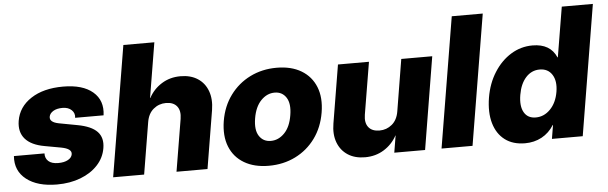

<svg xmlns="http://www.w3.org/2000/svg" viewBox="-48 -891 3380 1067"><g transform="rotate(-5 1642.5 -358.0)"><path d="M522.5 -347.7H363.8Q367.7 -373.5 349.1 -391.1Q330.6 -408.7 298.3 -408.7Q266.1 -408.7 246.3 -396.5Q226.6 -384.3 223.6 -366.2Q218.3 -335.4 271 -325.2L372.6 -306.2Q450.2 -292 482.7 -257.8Q515.1 -223.6 505.4 -166Q496.6 -112.8 459.2 -72.5Q421.9 -32.2 363.3 -9.8Q304.7 12.7 231.9 12.7Q123 12.7 61.5 -35.4Q0 -83.5 6.3 -165.5H176.8Q175.8 -138.2 194.1 -121.8Q212.4 -105.5 248.5 -105.5Q282.2 -105.5 303.2 -117.2Q324.2 -128.9 327.1 -147.5Q332.5 -178.2 272.5 -189.5L181.2 -206.1Q106.9 -219.2 73.5 -257.8Q40 -296.4 49.8 -357.9Q62.5 -435.1 132.3 -480.7Q202.1 -526.4 311.5 -526.4Q420.9 -526.4 477.3 -478.3Q533.7 -430.2 522.5 -347.7Z M766.1 -288.6 718.3 0H545.4L666 -727.5H838.9L788.1 -420.9H789.6Q815.4 -469.2 861.6 -498Q907.7 -526.9 966.8 -526.9Q1023.4 -526.9 1062.5 -501.5Q1101.6 -476.1 1118.4 -430.4Q1135.3 -384.8 1125.5 -324.2L1071.8 0H898.9L947.3 -291Q954.6 -335.9 934.8 -360.8Q915 -385.7 873.5 -385.7Q834 -385.7 804 -360.8Q773.9 -335.9 766.1 -288.6Z M1413.6 11.7Q1332.5 11.7 1276.4 -21.5Q1220.2 -54.7 1196 -115.2Q1171.9 -175.8 1185.1 -257.8Q1198.7 -339.4 1243.2 -399.9Q1287.6 -460.4 1354.7 -493.9Q1421.9 -527.3 1502.9 -527.3Q1584.5 -527.3 1640.4 -493.9Q1696.3 -460.4 1720.5 -399.9Q1744.6 -339.4 1731 -257.8Q1717.3 -175.8 1673.1 -115.2Q1628.9 -54.7 1562 -21.5Q1495.1 11.7 1413.6 11.7ZM1436.5 -125Q1479 -125 1512.5 -159.2Q1545.9 -193.4 1556.2 -257.8Q1566.9 -321.8 1544.7 -356.2Q1522.5 -390.6 1480 -390.6Q1437.5 -390.6 1404.1 -356.2Q1370.6 -321.8 1359.9 -257.8Q1349.1 -193.4 1371.6 -159.2Q1394 -125 1436.5 -125Z M2150.4 -227.1 2197.8 -515.6H2370.6L2285.6 0H2113.8L2129.4 -94.7H2128.4Q2102.1 -46.4 2055.7 -17.6Q2009.3 11.2 1950.2 11.2Q1893.6 11.2 1854.5 -14.2Q1815.4 -39.6 1798.1 -85.2Q1780.8 -130.9 1791 -191.4L1844.7 -515.6H2017.6L1969.2 -224.6Q1961.9 -179.7 1981.7 -154.8Q2001.5 -129.9 2043 -129.9Q2082.5 -129.9 2112.5 -154.8Q2142.6 -179.7 2150.4 -227.1Z M2670.9 -727.5 2550.3 0H2377.4L2498 -727.5Z M2842.8 11.2Q2775.4 11.2 2731 -22.2Q2686.5 -55.7 2668.9 -116.5Q2651.4 -177.2 2664.6 -258.8Q2677.7 -337.4 2716.1 -397.9Q2754.4 -458.5 2809.8 -492.7Q2865.2 -526.9 2930.7 -526.9Q3029.8 -526.9 3063.5 -448.7H3065.4L3111.8 -727.5H3285.2L3165 0H2993.2L3005.9 -76.7H3004.4Q2977.5 -33.7 2935.8 -11.2Q2894 11.2 2842.8 11.2ZM2914.6 -126.5Q2960.9 -126.5 2995.8 -162.4Q3030.8 -198.2 3041 -258.8Q3050.8 -318.4 3027.8 -354.2Q3004.9 -390.1 2958.5 -390.1Q2913.1 -390.1 2881.3 -355Q2849.6 -319.8 2839.4 -258.8Q2829.1 -196.8 2849.4 -161.6Q2869.6 -126.5 2914.6 -126.5Z"/></g></svg>

Font: Inter Display Extra Bold
Style: Italic
Weight: 800
Italic angle: -9.39999°
Designer: Rasmus Andersson
Foundry: rsms
Version: Version 4.000;git-4fc901f